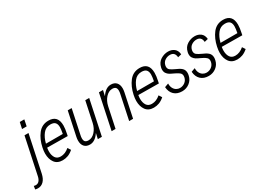

<svg xmlns="http://www.w3.org/2000/svg" viewBox="-114 -1492 3364 2457"><g transform="rotate(-30 1567.5 -264.0)"><path d="M164 -690H231L212 -597H144ZM-90 108Q-76 113 -61 113Q-31 113 -11 90Q9 67 17 27L131 -512H190L77 23Q62 92 27 127Q-8 162 -57 162Q-75 162 -97 157Z M626 -372Q626 -325 611 -256L605 -227L303 -230Q298 -200 298 -176Q298 -118 322.5 -81.5Q347 -45 399 -45Q465 -45 525 -97L554 -53Q514 -18 475.5 -4Q437 10 397 10Q319 10 280.5 -42.5Q242 -95 242 -177Q242 -214 252 -262Q275 -372 333.5 -447Q392 -522 489 -522Q626 -522 626 -372ZM315 -282H564Q576 -344 576 -376Q576 -421 555 -444Q534 -467 485 -467Q418 -467 376.5 -414.5Q335 -362 315 -282Z M979 0H919L937 -79L934 -77Q875 10 800 10Q747 10 718.5 -21.5Q690 -53 690 -109Q690 -135 696 -163L770 -512H828L754 -162Q747 -133 747 -110Q747 -75 763 -60.5Q779 -46 810 -46Q863 -46 906.5 -93.5Q950 -141 966 -214L1029 -512H1087Z M1231 -512H1291L1273 -433L1276 -435Q1335 -522 1410 -522Q1463 -522 1491.5 -490.5Q1520 -459 1520 -404Q1520 -379 1514 -350L1440 0H1382L1456 -350Q1463 -379 1463 -402Q1463 -437 1447 -451.5Q1431 -466 1400 -466Q1348 -466 1304 -419Q1260 -372 1244 -298L1181 0H1123Z M1973 -372Q1973 -325 1958 -256L1952 -227L1650 -230Q1645 -200 1645 -176Q1645 -118 1669.5 -81.5Q1694 -45 1746 -45Q1812 -45 1872 -97L1901 -53Q1861 -18 1822.5 -4Q1784 10 1744 10Q1666 10 1627.5 -42.5Q1589 -95 1589 -177Q1589 -214 1599 -262Q1622 -372 1680.5 -447Q1739 -522 1836 -522Q1973 -522 1973 -372ZM1662 -282H1911Q1923 -344 1923 -376Q1923 -421 1902 -444Q1881 -467 1832 -467Q1765 -467 1723.5 -414.5Q1682 -362 1662 -282Z M1997 -146 2054 -167Q2053 -127 2067.5 -98.5Q2082 -70 2106.5 -55.5Q2131 -41 2158 -41Q2200 -41 2232.5 -65.5Q2265 -90 2274 -132Q2276 -139 2276 -152Q2276 -180 2257.5 -196.5Q2239 -213 2215 -225Q2191 -237 2183 -241Q2147 -257 2126 -270Q2105 -283 2090 -304.5Q2075 -326 2075 -358Q2075 -374 2079 -390Q2094 -457 2146 -489.5Q2198 -522 2256 -522Q2307 -522 2344 -494Q2381 -466 2386 -407L2333 -394Q2328 -473 2255 -473Q2216 -473 2182.5 -451Q2149 -429 2139 -385Q2137 -371 2137 -366Q2137 -335 2158.5 -318Q2180 -301 2226 -280Q2281 -258 2309.5 -231.5Q2338 -205 2338 -160Q2338 -145 2333 -122Q2320 -63 2272.5 -26.5Q2225 10 2163 10Q2089 10 2045.5 -31.5Q2002 -73 1997 -146Z M2390 -146 2447 -167Q2446 -127 2460.5 -98.5Q2475 -70 2499.5 -55.5Q2524 -41 2551 -41Q2593 -41 2625.5 -65.5Q2658 -90 2667 -132Q2669 -139 2669 -152Q2669 -180 2650.5 -196.5Q2632 -213 2608 -225Q2584 -237 2576 -241Q2540 -257 2519 -270Q2498 -283 2483 -304.5Q2468 -326 2468 -358Q2468 -374 2472 -390Q2487 -457 2539 -489.5Q2591 -522 2649 -522Q2700 -522 2737 -494Q2774 -466 2779 -407L2726 -394Q2721 -473 2648 -473Q2609 -473 2575.5 -451Q2542 -429 2532 -385Q2530 -371 2530 -366Q2530 -335 2551.5 -318Q2573 -301 2619 -280Q2674 -258 2702.5 -231.5Q2731 -205 2731 -160Q2731 -145 2726 -122Q2713 -63 2665.5 -26.5Q2618 10 2556 10Q2482 10 2438.5 -31.5Q2395 -73 2390 -146Z M3206 -372Q3206 -325 3191 -256L3185 -227L2883 -230Q2878 -200 2878 -176Q2878 -118 2902.5 -81.5Q2927 -45 2979 -45Q3045 -45 3105 -97L3134 -53Q3094 -18 3055.5 -4Q3017 10 2977 10Q2899 10 2860.5 -42.5Q2822 -95 2822 -177Q2822 -214 2832 -262Q2855 -372 2913.5 -447Q2972 -522 3069 -522Q3206 -522 3206 -372ZM2895 -282H3144Q3156 -344 3156 -376Q3156 -421 3135 -444Q3114 -467 3065 -467Q2998 -467 2956.5 -414.5Q2915 -362 2895 -282Z"/></g></svg>

Font: Decalotype Light Italic
Style: Regular
Weight: 300
Italic angle: -12°
Designer: Alfredo Marco Pradil
Foundry: Alfredo Marco Pradil
Version: Version 1.0